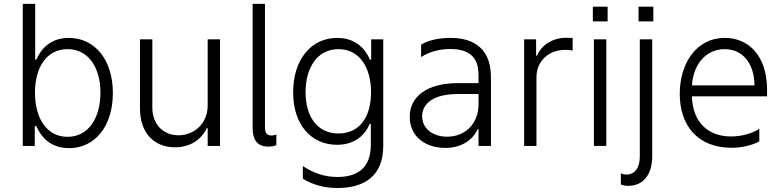

<svg xmlns="http://www.w3.org/2000/svg" viewBox="-20 -747 4000 983"><path d="M96.6 0H158V-101.2H165.8C187.9 -51.1 234 11.4 333.5 11.4C467.3 11.4 557.9 -101.9 557.9 -271.3C557.9 -439.3 467 -552.9 332.4 -552.9C232.6 -552.9 187.5 -490.4 165.8 -441.4H160.2V-727.3H96.6ZM159.1 -272.4C159.1 -403.1 219.1 -495.4 325.6 -495.4C435 -495.4 494.3 -398.1 494.3 -272.4C494.3 -145.2 434.3 -46.5 325.6 -46.5C219.8 -46.5 159.1 -140.6 159.1 -272.4Z M1043.3 -208.5C1043.3 -108.3 968 -54.3 894.2 -54.3C815.3 -54.3 759.9 -110.8 759.9 -196V-545.5H696.7V-192.1C696.7 -62.9 771.3 7.1 876.1 7.1C956 7.1 1012.8 -34.4 1038.4 -90.6H1043.3V0H1106.5V-545.5H1043.3Z M1354.4 3.6C1370 3.6 1384.6 0.7 1394.9 -3.9V-58.6C1387.4 -55 1378.6 -53.3 1369.3 -53.3C1341.3 -53.3 1336.6 -72.4 1336.6 -96.6V-727.3H1273.4V-92C1273.4 -42.3 1288.4 3.6 1354.4 3.6Z M1707.7 215.6C1849.1 215.6 1942.1 150.6 1942.1 0.4V-545.5H1880.3V-441.4H1873.9C1853.3 -490.4 1806.5 -552.9 1706.3 -552.9C1571 -552.9 1480.8 -439.6 1480.8 -274.5C1480.8 -105.8 1575.6 -5.7 1705.3 -5.7C1803.3 -5.7 1851.9 -62.5 1872.9 -112.6H1878.6V-5.3C1878.6 111.9 1810.7 159.1 1707.7 159.1C1641 159.1 1585.6 139.2 1530.5 103.3V168C1585.6 201 1642.4 215.6 1707.7 215.6ZM1713.1 -63.6C1604.4 -63.6 1544.4 -150.2 1544.4 -275.2C1544.4 -399.5 1604 -495.4 1712.7 -495.4C1819.2 -495.4 1879.6 -403.8 1879.6 -274.5C1879.6 -144.2 1818.5 -63.6 1713.1 -63.6Z M2259.2 10.3C2347.7 10.3 2401.6 -33.7 2426.5 -86.3H2430V0H2493.6V-351.2C2493.6 -516.7 2382.5 -552.9 2286.9 -552.9C2232.2 -552.9 2175.1 -543 2136 -518.1V-454.9C2172.9 -479 2224.1 -496.1 2285.2 -496.1C2414.8 -496.1 2430 -420.8 2430 -358.3V-321.4H2323.5C2168.7 -321.4 2077.8 -254.6 2077.8 -148.8C2077.8 -47.9 2158.4 10.3 2259.2 10.3ZM2269.2 -47.2C2194.2 -47.2 2141.3 -89.8 2141.3 -152.3C2141.3 -214.8 2196.4 -265.6 2323.5 -265.6H2430V-213.1C2430 -114.7 2362.9 -47.2 2269.2 -47.2Z M2663.4 0H2726.6V-352.3C2726.6 -433.2 2788.7 -491.8 2873.9 -491.8C2891 -491.8 2906.2 -489 2911.9 -488.3V-552.6C2903.8 -552.9 2889.2 -553.6 2878.6 -553.6C2810 -553.6 2751.4 -516.7 2729.4 -461.6H2724.8V-545.5H2663.4Z M3015.3 -712.7V-637.4H3090.9V-712.7ZM3020.6 0H3084.2V-545.5H3020.6Z M3249.3 -712.7V-637.4H3324.9V-712.7ZM3196.4 204.5C3272.4 204.5 3319.2 148.1 3319.2 52.9V-545.5H3255.7V55.4C3255.7 113.6 3228.7 146.7 3187.1 146.7C3174.4 146.7 3165.1 143.1 3158.7 140.3V197.4C3168.3 201.3 3180 204.5 3196.4 204.5Z M3907.3 -285.2C3907.3 -467.7 3807.9 -552.9 3691.4 -552.9C3543 -552.9 3460.2 -420.1 3460.2 -266.7C3460.2 -106.9 3549.4 9.6 3726.2 9.6C3779.5 9.6 3831.3 -3.6 3867.5 -23.1V-87.4C3831.3 -63.6 3775.2 -48.3 3722.7 -48.3C3604.4 -48.3 3525.6 -122.5 3522.4 -253.9H3907.3ZM3522.7 -309.7C3528.1 -411.6 3590.6 -495.4 3690 -495.4C3787.6 -495.4 3842.7 -415.1 3842.7 -309.7Z"/></svg>

Font: TID UI Light
Style: Regular
Weight: 300
Designer: The TID Project Authors
Foundry: Bakken & Bæck
Version: Version 1.001;hotconv 1.0.109;makeotfexe 2.5.65596